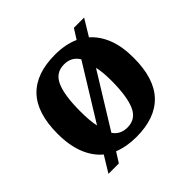

<svg xmlns="http://www.w3.org/2000/svg" viewBox="-156 -731 926 926"><g transform="rotate(-45 307.0 -268.0)"><path d="M134 -42Q92 -77 69.5 -134Q47 -191 47 -270Q47 -411 113 -480Q179 -549 308 -549Q379 -549 432 -525L464 -576H534L483 -492Q523 -457 544.5 -402Q566 -347 566 -270Q566 -129 500 -59.5Q434 10 305 10Q239 10 187 -11L155 40H84ZM382 -443Q357 -485 306 -485Q248 -485 224.5 -431Q201 -377 201 -270Q201 -239 203 -212.5Q205 -186 210 -164ZM307 -53Q365 -53 388.5 -107.5Q412 -162 412 -268Q412 -295 410 -319Q408 -343 403 -364L234 -90Q259 -53 307 -53Z"/></g></svg>

Font: Noto Serif Myanmar
Style: Bold
Weight: 700
Designer: Ben Mitchell and the Monotype Design Team
Foundry: Monotype Imaging Inc.
Version: Version 2.106; ttfautohint (v1.8.4.7-5d5b)